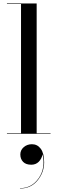

<svg xmlns="http://www.w3.org/2000/svg" viewBox="-20 -770 330 1105"><path d="M20 -3H101V-747H20V-750H191V-3H271V0H20ZM97 119Q97 94 116.5 77Q136 60 164 60Q195 60 214.5 86Q234 112 234 164Q234 222 196 268.5Q158 315 95 315V313Q163 313 203 255Q243 197 225 118Q220 144 203 161Q186 178 160 178Q129 178 113 161.5Q97 145 97 119Z"/></svg>

Font: Bodoni* 72
Style: Regular
Weight: 400
Version: Version 1.003